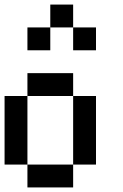

<svg xmlns="http://www.w3.org/2000/svg" viewBox="-20 -920 540 840"><path d="M0 -200V-500H100V-200ZM100 -200H300V-100H100ZM100 -500V-600H300V-500ZM100 -700V-800H200V-700ZM200 -800V-900H300V-800ZM300 -200V-500H400V-200ZM300 -700V-800H400V-700Z"/></svg>

Font: GalmuriMono9 Regular
Style: Regular
Weight: 400
Designer: Lee Minseo (quiple)
Version: Version 2.399;hotconv 1.1.1;makeotfexe 2.6.0 DEVELOPMENT